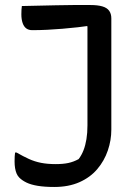

<svg xmlns="http://www.w3.org/2000/svg" viewBox="-20 -724 540 764"><path d="M202 -71Q231 -71 252 -75.5Q273 -80 293 -91Q305 -107 312.5 -126.5Q320 -146 324 -170.5Q328 -195 328 -225Q328 -277 328 -328.5Q328 -380 328 -432Q328 -484 328 -538Q328 -592 328 -648L347 -606L309 -632L355 -624Q321 -619 289.5 -615.5Q258 -612 228 -609.5Q198 -607 168 -605.5Q138 -604 108 -604Q94 -604 84.5 -611Q75 -618 70 -632.5Q65 -647 65 -667Q65 -677 65.5 -685.5Q66 -694 67 -700Q101 -701 135 -701.5Q169 -702 203 -703Q237 -704 271 -704Q305 -704 340 -704Q369 -704 387.5 -698.5Q406 -693 414.5 -681Q423 -669 423 -651Q423 -601 423 -548Q423 -495 423 -439.5Q423 -384 423 -326.5Q423 -269 423 -208Q423 -166 409 -125Q395 -84 367 -51Q339 -18 296 1Q253 20 196 20Q158 20 130.5 15.5Q103 11 85.5 2.5Q68 -6 57 -17Q50 -24 46 -33.5Q42 -43 40 -55Q38 -67 38 -82Q38 -94 38.5 -102Q39 -110 40 -117H46Q72 -102 95 -91.5Q118 -81 143.5 -76Q169 -71 202 -71Z"/></svg>

Font: Recursive Casual
Style: Regular
Weight: 400
Version: Version 1.047